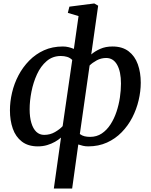

<svg xmlns="http://www.w3.org/2000/svg" viewBox="-20 -837 872 1111"><path d="M291.5 254 333 -41Q318.5 -28 298.2 -16.5Q278 -5 253 2.5Q228 10 199 10Q142.5 10 106.5 -17.8Q70.5 -45.5 54 -92.8Q37.5 -140 37.5 -198.5Q37.5 -249 49.8 -301.2Q62 -353.5 87 -401Q112 -448.5 149 -486.2Q186 -524 234.5 -546Q283 -568 344 -568Q361 -568 377.2 -564Q393.5 -560 407.5 -554L434.5 -744L372.5 -762.5L381.5 -798.5L525.5 -817L548 -804L508 -522Q529 -540.5 560 -554.2Q591 -568 631 -568Q688 -568 724.2 -540.2Q760.5 -512.5 777.5 -465Q794.5 -417.5 794.5 -358.5Q794.5 -309 782.2 -256.8Q770 -204.5 745.5 -157Q721 -109.5 684.2 -71.8Q647.5 -34 598.8 -12Q550 10 490 10Q475 10 460.5 6.8Q446 3.5 433 -1L397.5 254ZM342.5 -107 398 -490Q385 -503 368.2 -508Q351.5 -513 332 -513Q284.5 -513 250 -483.5Q215.5 -454 194 -407Q172.5 -360 162 -306.5Q151.5 -253 151.5 -204.5Q151.5 -159 161.5 -125.5Q171.5 -92 190.2 -74.2Q209 -56.5 235.5 -56.5Q270 -56.5 298 -72.8Q326 -89 342.5 -107ZM498.5 -458 442 -61.5Q454.5 -52 469.2 -48.5Q484 -45 501.5 -45Q539.5 -45 568.8 -64.5Q598 -84 619.2 -116.8Q640.5 -149.5 654 -190Q667.5 -230.5 673.8 -272.8Q680 -315 680 -353.5Q680 -422.5 657.8 -462Q635.5 -501.5 594.5 -501.5Q565 -501.5 539.8 -487.8Q514.5 -474 498.5 -458Z"/></svg>

Font: Merriweather Medium
Style: Italic
Weight: 500
Italic angle: -7.8°
Version: Version 2.101